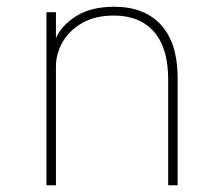

<svg xmlns="http://www.w3.org/2000/svg" viewBox="-20 -548 654 568"><path d="M117.5 0H145.5V-351Q145.5 -390 165.8 -424.5Q186 -459 224.2 -480.5Q262.5 -502 316.5 -502Q393.5 -502 435.5 -454Q477.5 -406 477.5 -313.5V0H505.5V-317Q505.5 -420.5 456.5 -474.2Q407.5 -528 318 -528Q249 -528 205.2 -500.2Q161.5 -472.5 145.5 -435V-512H117.5Z"/></svg>

Font: Spartan Thin
Style: Regular
Weight: 100
Designer: Matt Bailey, Mirko Velimirovic
Foundry: Matt Bailey
Version: Version 1.003; ttfautohint (v1.8.3)